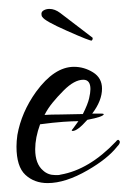

<svg xmlns="http://www.w3.org/2000/svg" viewBox="-20 -399 289 431"><path d="M87 12Q57 12 37 -6.5Q17 -25 17 -70Q17 -82 19 -96Q28 -147 61 -193Q102 -249 146 -249Q169 -249 189 -236.5Q209 -224 209 -200Q209 -173 187 -144H207Q212 -144 213 -143Q213 -137 176 -130Q154 -105 143 -105Q141 -105 141 -107Q141 -106 156 -127Q143 -127 121.5 -125.5Q100 -124 70 -120Q59 -90 59 -64Q59 -31 77 -16Q88 -6 104 -6Q107 -6 110 -6Q113 -6 116 -7Q180 -18 240 -81Q245 -88 248 -83Q249 -82 249 -80Q249 -76 243 -70Q222 -43 177 -17Q127 12 87 12ZM80 -141Q94 -142 116 -142L166 -143Q177 -165 180 -178Q183 -191 183 -199Q183 -220 167 -220Q147 -220 123 -196Q109 -182 98 -168.5Q87 -155 80 -141ZM186 -308Q184 -306 130 -330Q80 -352 75 -361Q73 -363 73 -368Q73 -373 78.5 -376Q84 -379 91 -379Q103 -379 115 -370L187 -315L188 -314V-312Q188 -310 186 -308Z"/></svg>

Font: Lovers Quarrel
Style: Regular
Weight: 400
Designer: Robert E. Leuschke
Foundry: Robert E. Leuschke
Version: Version 1.010; ttfautohint (v1.8.3)